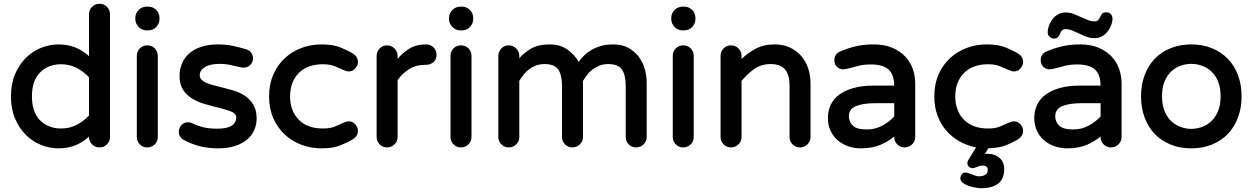

<svg xmlns="http://www.w3.org/2000/svg" viewBox="-20 -765 6628 1016"><path d="M38 -255Q38 -321 59.5 -372Q81 -423 116.5 -458.5Q152 -494 197.5 -512Q243 -530 290 -530Q339 -530 378.5 -514Q418 -498 451 -468V-689Q451 -713 467 -729Q483 -745 507 -745Q530 -745 546 -729Q562 -713 562 -689V-40Q562 -17 546 -1Q530 15 507 15Q483 15 467 -1Q451 -17 451 -40V-42Q418 -12 378.5 4Q339 20 290 20Q243 20 197.5 2Q152 -16 116.5 -51.5Q81 -87 59.5 -138Q38 -189 38 -255ZM149 -255Q149 -171 192.5 -128Q236 -85 303 -85Q349 -85 386 -104.5Q423 -124 451 -154V-356Q423 -386 386 -405.5Q349 -425 303 -425Q236 -425 192.5 -382Q149 -339 149 -255Z M704 -40V-469Q704 -493 720 -509Q736 -525 759 -525Q783 -525 799 -509Q815 -493 815 -469V-40Q815 -17 799 -1Q783 15 759 15Q736 15 720 -1Q704 -17 704 -40ZM757 -730H763Q789 -730 806.5 -712.5Q824 -695 824 -669V-665Q824 -640 806.5 -622Q789 -604 763 -604H757Q732 -604 714 -622Q696 -640 696 -665V-669Q696 -695 714 -712.5Q732 -730 757 -730Z M975 -118Q987 -118 997 -113Q1023 -100 1054.5 -92Q1086 -84 1129 -84Q1182 -84 1206 -100Q1230 -116 1230 -145Q1230 -165 1200.5 -176Q1171 -187 1129 -197Q1096 -205 1060.5 -215.5Q1025 -226 996 -244Q967 -262 948.5 -290.5Q930 -319 930 -362Q930 -398 943 -429Q956 -460 981.5 -482.5Q1007 -505 1045.5 -517.5Q1084 -530 1135 -530Q1177 -530 1214 -522Q1251 -514 1283 -504Q1301 -499 1310 -485Q1319 -471 1319 -457Q1319 -437 1305 -422Q1291 -407 1269 -407Q1264 -407 1260.5 -407.5Q1257 -408 1253 -409Q1229 -414 1201.5 -420.5Q1174 -427 1142 -427Q1091 -427 1064 -410Q1037 -393 1037 -367Q1037 -354 1045.5 -344.5Q1054 -335 1069 -328Q1084 -321 1103.5 -315.5Q1123 -310 1145 -305Q1178 -297 1212.5 -287Q1247 -277 1274.5 -259Q1302 -241 1320 -212Q1338 -183 1338 -138Q1338 -106 1325.5 -77Q1313 -48 1287.5 -26.5Q1262 -5 1224 7.5Q1186 20 1135 20Q1078 20 1032.5 7.5Q987 -5 948 -27Q938 -33 932 -44Q926 -55 926 -68Q926 -87 939.5 -102.5Q953 -118 975 -118Z M1681 -530Q1743 -530 1783 -513.5Q1823 -497 1850 -480Q1861 -473 1867.5 -462Q1874 -451 1874 -437Q1874 -419 1860 -403Q1846 -387 1826 -387Q1814 -387 1799 -394Q1774 -405 1750 -415Q1726 -425 1689 -425Q1606 -425 1560.5 -378Q1515 -331 1515 -255Q1515 -179 1560.5 -132Q1606 -85 1689 -85Q1726 -85 1749.5 -94.5Q1773 -104 1799 -116Q1814 -123 1826 -123Q1846 -123 1860 -107Q1874 -91 1874 -73Q1874 -59 1867.5 -48Q1861 -37 1850 -30Q1823 -13 1783 3.5Q1743 20 1681 20Q1626 20 1576 1.5Q1526 -17 1487.5 -52.5Q1449 -88 1426.5 -139Q1404 -190 1404 -255Q1404 -320 1426.5 -371Q1449 -422 1487.5 -457.5Q1526 -493 1576 -511.5Q1626 -530 1681 -530Z M1973 -469Q1973 -492 1989 -508.5Q2005 -525 2028 -525Q2051 -525 2067.5 -508.5Q2084 -492 2084 -469V-454Q2111 -486 2147 -508Q2183 -530 2231 -530H2236Q2259 -530 2274.5 -514Q2290 -498 2290 -475Q2290 -451 2274 -436.5Q2258 -422 2234 -422H2229Q2182 -422 2145.5 -399.5Q2109 -377 2084 -341V-40Q2084 -17 2067.5 -1Q2051 15 2028 15Q2005 15 1989 -1Q1973 -17 1973 -40Z M2364 -40V-469Q2364 -493 2380 -509Q2396 -525 2419 -525Q2443 -525 2459 -509Q2475 -493 2475 -469V-40Q2475 -17 2459 -1Q2443 15 2419 15Q2396 15 2380 -1Q2364 -17 2364 -40ZM2417 -730H2423Q2449 -730 2466.5 -712.5Q2484 -695 2484 -669V-665Q2484 -640 2466.5 -622Q2449 -604 2423 -604H2417Q2392 -604 2374 -622Q2356 -640 2356 -665V-669Q2356 -695 2374 -712.5Q2392 -730 2417 -730Z M2617 -40V-469Q2617 -492 2633 -508.5Q2649 -525 2672 -525Q2695 -525 2711.5 -508.5Q2728 -492 2728 -469V-457Q2751 -484 2789 -507Q2827 -530 2888 -530Q2945 -530 2983.5 -502Q3022 -474 3042 -438Q3053 -453 3068.5 -469Q3084 -485 3106 -498.5Q3128 -512 3157.5 -521Q3187 -530 3225 -530Q3272 -530 3305.5 -511.5Q3339 -493 3360.5 -464Q3382 -435 3392 -399Q3402 -363 3402 -328V-40Q3402 -17 3385.5 -1Q3369 15 3346 15Q3323 15 3307 -1Q3291 -17 3291 -40V-310Q3291 -368 3271 -397Q3251 -426 3199 -426Q3173 -426 3152.5 -418Q3132 -410 3115.5 -397.5Q3099 -385 3087 -369Q3075 -353 3065 -337V-40Q3065 -17 3048.5 -1Q3032 15 3009 15Q2986 15 2970 -1Q2954 -17 2954 -40V-310Q2954 -368 2934 -397Q2914 -426 2862 -426Q2836 -426 2815.5 -418Q2795 -410 2778.5 -397.5Q2762 -385 2750 -369Q2738 -353 2728 -337V-40Q2728 -17 2711.5 -1Q2695 15 2672 15Q2649 15 2633 -1Q2617 -17 2617 -40Z M3540 -40V-469Q3540 -493 3556 -509Q3572 -525 3595 -525Q3619 -525 3635 -509Q3651 -493 3651 -469V-40Q3651 -17 3635 -1Q3619 15 3595 15Q3572 15 3556 -1Q3540 -17 3540 -40ZM3593 -730H3599Q3625 -730 3642.5 -712.5Q3660 -695 3660 -669V-665Q3660 -640 3642.5 -622Q3625 -604 3599 -604H3593Q3568 -604 3550 -622Q3532 -640 3532 -665V-669Q3532 -695 3550 -712.5Q3568 -730 3593 -730Z M3793 -40V-469Q3793 -493 3809 -509Q3825 -525 3848 -525Q3871 -525 3887.5 -509Q3904 -493 3904 -469V-453Q3935 -483 3977.5 -506.5Q4020 -530 4080 -530Q4125 -530 4160 -513.5Q4195 -497 4219.5 -469Q4244 -441 4256.5 -403.5Q4269 -366 4269 -324V-40Q4269 -17 4252.5 -1Q4236 15 4213 15Q4190 15 4174 -1Q4158 -17 4158 -40V-314Q4158 -367 4135 -396.5Q4112 -426 4058 -426Q4007 -426 3970 -399Q3933 -372 3904 -337V-40Q3904 -17 3887.5 -1Q3871 15 3848 15Q3825 15 3809 -1Q3793 -17 3793 -40Z M4601 -312H4712Q4711 -372 4681 -398Q4651 -424 4588 -424Q4547 -424 4516.5 -415Q4486 -406 4458 -400Q4448 -398 4442 -398Q4423 -398 4409 -411.5Q4395 -425 4395 -446Q4395 -462 4403 -474.5Q4411 -487 4427 -493Q4463 -509 4506 -519.5Q4549 -530 4604 -530Q4661 -530 4702.5 -512Q4744 -494 4771 -465Q4798 -436 4810.5 -399Q4823 -362 4823 -323V-40Q4823 -17 4806.5 -1Q4790 15 4767 15Q4744 15 4728 -1Q4712 -17 4712 -40V-43Q4683 -18 4640 1Q4597 20 4534 20Q4500 20 4468.5 9Q4437 -2 4413 -22.5Q4389 -43 4375 -73Q4361 -103 4361 -140Q4361 -178 4375.5 -209.5Q4390 -241 4420 -263.5Q4450 -286 4495 -299Q4540 -312 4601 -312ZM4568 -80Q4612 -80 4649.5 -100.5Q4687 -121 4712 -149V-219H4613Q4547 -219 4509.5 -203.5Q4472 -188 4472 -150Q4472 -121 4492.5 -100.5Q4513 -80 4568 -80Z M5201 -530Q5263 -530 5303 -513.5Q5343 -497 5370 -480Q5381 -473 5387.5 -462Q5394 -451 5394 -437Q5394 -419 5380 -403Q5366 -387 5346 -387Q5334 -387 5319 -394Q5294 -405 5270 -415Q5246 -425 5209 -425Q5126 -425 5080.5 -378Q5035 -331 5035 -255Q5035 -179 5080.5 -132Q5126 -85 5209 -85Q5246 -85 5269.5 -94.5Q5293 -104 5319 -116Q5334 -123 5346 -123Q5366 -123 5380 -107Q5394 -91 5394 -73Q5394 -59 5387.5 -48Q5381 -37 5370 -30Q5344 -13 5306.5 2.5Q5269 18 5209 20L5192 50Q5197 49 5207 49Q5245 49 5269.5 71Q5294 93 5294 129Q5294 181 5262.5 206Q5231 231 5173 231Q5163 231 5144 228Q5125 225 5107 219Q5089 213 5075.5 203Q5062 193 5062 178Q5062 167 5069 157.5Q5076 148 5091 148Q5096 148 5100 149.5Q5104 151 5106 152Q5123 157 5136 162.5Q5149 168 5160 168Q5180 168 5193.5 160Q5207 152 5207 132Q5207 122 5199.5 116.5Q5192 111 5181 111Q5172 111 5163.5 113.5Q5155 116 5142 121Q5140 122 5136 123.5Q5132 125 5127 125Q5116 125 5107.5 117.5Q5099 110 5099 99Q5099 88 5105 80L5145 15Q5099 6 5059 -16Q5019 -38 4989 -72Q4959 -106 4941.5 -152Q4924 -198 4924 -255Q4924 -320 4946.5 -371Q4969 -422 5007.5 -457.5Q5046 -493 5096 -511.5Q5146 -530 5201 -530Z M5453 -140Q5453 -178 5467.5 -209.5Q5482 -241 5512 -263.5Q5542 -286 5587 -299Q5632 -312 5693 -312H5804Q5803 -372 5773 -398Q5743 -424 5680 -424Q5639 -424 5608.5 -415Q5578 -406 5550 -400Q5540 -398 5534 -398Q5515 -398 5501 -411.5Q5487 -425 5487 -446Q5487 -462 5495 -474.5Q5503 -487 5519 -493Q5555 -509 5598 -519.5Q5641 -530 5696 -530Q5753 -530 5794.5 -512Q5836 -494 5863 -465Q5890 -436 5902.5 -399Q5915 -362 5915 -323V-40Q5915 -17 5898.5 -1Q5882 15 5859 15Q5836 15 5820 -1Q5804 -17 5804 -40V-43Q5775 -18 5732 1Q5689 20 5626 20Q5592 20 5560.5 9Q5529 -2 5505 -22.5Q5481 -43 5467 -73Q5453 -103 5453 -140ZM5618 -699Q5642 -699 5662 -691Q5682 -683 5702 -674Q5719 -666 5736.5 -659Q5754 -652 5772 -652Q5784 -652 5790 -657.5Q5796 -663 5800 -672Q5805 -683 5811.5 -691.5Q5818 -700 5834 -700Q5849 -700 5857.5 -691Q5866 -682 5867 -668Q5867 -650 5860 -631.5Q5853 -613 5841 -598Q5829 -583 5811.5 -573Q5794 -563 5773 -563Q5748 -563 5727.5 -571Q5707 -579 5687 -589Q5670 -597 5653 -604Q5636 -611 5619 -611Q5597 -611 5589 -585Q5586 -576 5578.5 -568.5Q5571 -561 5557 -561Q5544 -561 5534 -570.5Q5524 -580 5524 -594Q5524 -611 5530.5 -629Q5537 -647 5549 -663Q5561 -679 5578.5 -689Q5596 -699 5618 -699ZM5564 -150Q5564 -121 5584.5 -100.5Q5605 -80 5660 -80Q5704 -80 5741.5 -100.5Q5779 -121 5804 -149V-219H5705Q5639 -219 5601.5 -203.5Q5564 -188 5564 -150Z M6284 -530Q6344 -530 6393 -510Q6442 -490 6477 -454Q6512 -418 6531 -367.5Q6550 -317 6550 -255Q6550 -194 6531 -143Q6512 -92 6477 -56Q6442 -20 6393 0Q6344 20 6284 20Q6224 20 6174.5 0Q6125 -20 6090.5 -56Q6056 -92 6037 -143Q6018 -194 6018 -255Q6018 -317 6037 -367.5Q6056 -418 6090.5 -454Q6125 -490 6174.5 -510Q6224 -530 6284 -530ZM6129 -256Q6129 -209 6143 -176Q6157 -143 6179.5 -122.5Q6202 -102 6229.5 -92.5Q6257 -83 6284 -83Q6311 -83 6338.5 -92.5Q6366 -102 6388.5 -122.5Q6411 -143 6425 -176Q6439 -209 6439 -256Q6439 -303 6425 -335.5Q6411 -368 6388.5 -388.5Q6366 -409 6338.5 -418Q6311 -427 6284 -427Q6257 -427 6229.5 -418Q6202 -409 6179.5 -388.5Q6157 -368 6143 -335.5Q6129 -303 6129 -256Z"/></svg>

Font: Varela Round Precious
Style: Medium
Weight: 500
Designer: Joe Prince
Foundry: Joe Prince
Version: Version 1.000